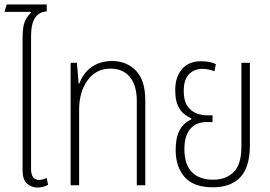

<svg xmlns="http://www.w3.org/2000/svg" viewBox="-20 -829 1210 859"><path d="M148 10Q121 10 101 -7.5Q81 -25 81 -67V-655Q81 -710 91 -733Q101 -756 119 -772L118 -776H0L10 -809H189V-778Q155 -776 137 -749.5Q119 -723 119 -668V-73Q119 -24 155 -24Q163 -24 172.5 -26.5Q182 -29 189 -33L195 -2Q184 4 171.5 7Q159 10 148 10Z M296 0V-548H324L332 -455H335Q353 -504 391 -530Q429 -556 482 -556Q546 -556 588 -513Q630 -470 630 -380V0H592V-377Q592 -447 561 -484.5Q530 -522 474 -522Q410 -522 372 -470Q334 -418 334 -338V0Z M933 9Q846 9 806 -37Q766 -83 766 -157Q766 -204 777 -231.5Q788 -259 804 -273.5Q820 -288 836 -295V-299Q821 -306 804 -319Q787 -332 775.5 -357Q764 -382 764 -427Q764 -484 794 -519.5Q824 -555 879 -555Q920 -555 946 -542L939 -510Q931 -514 916 -517.5Q901 -521 886 -521Q849 -521 825.5 -497Q802 -473 802 -422Q802 -379 818 -355.5Q834 -332 857.5 -322.5Q881 -313 905 -313H931V-283H905Q857 -283 831 -252Q805 -221 805 -162Q805 -93 838.5 -59Q872 -25 933 -25Q991 -25 1025.5 -59Q1060 -93 1060 -174V-548H1098V-180Q1098 -81 1055 -36Q1012 9 933 9Z"/></svg>

Font: Noto Sans Thai Cond ExtLt
Style: Regular
Weight: 200
Width: 3
Designer: Monotype Design Team
Foundry: Monotype Imaging Inc.
Version: Version 2.002; ttfautohint (v1.8.4.7-5d5b)